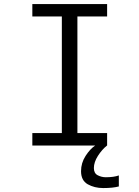

<svg xmlns="http://www.w3.org/2000/svg" viewBox="-20 -720 690 950"><path d="M140 0V-61.5H286V-638.5H140V-700H510V-638.5H363V-61.5H510V0ZM568 148V202.5Q538.5 210.5 490.5 210.5Q447.5 210.5 414.2 191.8Q381 173 381 127Q381 86.5 403.2 51.8Q425.5 17 451 0H509.5Q484.5 20 464.5 51.2Q444.5 82.5 444.5 111.5Q444.5 137.5 463.5 147.2Q482.5 157 503.5 157Q543 157 568 148Z"/></svg>

Font: Trispace Light
Style: Regular
Weight: 300
Designer: Tyler Finck
Foundry: Etcetera Type Company
Version: Version 1.210; ttfautohint (v1.8.3)